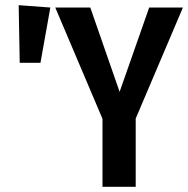

<svg xmlns="http://www.w3.org/2000/svg" viewBox="-20 -720 725 740"><path d="M685 -691 503 -263V0H375V-262L193 -691H328L441 -366L555 -691ZM52 -700 174 -691 136 -478H56Z"/></svg>

Font: Fira Sans Extra Condensed Medium
Style: Regular
Weight: 500
Width: 1
Designer: Carrois Corporate & Edenspiekermann AG
Foundry: Carrois Corporate GbR & Edenspiekermann AG
Version: Version 4.203